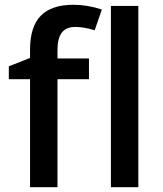

<svg xmlns="http://www.w3.org/2000/svg" viewBox="-20 -785 682 805"><path d="M221 -540V-575Q221 -624 239 -648Q257 -672 296 -672Q333 -672 377 -658L407 -745Q347 -765 288 -765Q196 -765 151 -719Q106 -673 106 -577V-542L17 -507V-453H106V0H221V-453H353V-540ZM445 -760V0H560V-760Z"/></svg>

Font: OpenSansMMV
Style: Semibold
Weight: 600
Designer: Steve Matteson
Foundry: Ascender Corporation
Version: Version 6.000